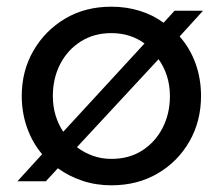

<svg xmlns="http://www.w3.org/2000/svg" viewBox="-20 -542 666 574"><path d="M313 12Q267 12 226.5 -1.5Q186 -15 153 -39L117 0H32L106 -81Q77 -115 61 -160Q45 -205 45 -255Q45 -330 80 -390.5Q115 -451 175 -486.5Q235 -522 313 -522Q358 -522 398 -509.5Q438 -497 469 -474L502 -510H587L517 -433Q548 -398 564.5 -352.5Q581 -307 581 -255Q581 -180 546.5 -119.5Q512 -59 451.5 -23.5Q391 12 313 12ZM313 -67Q366 -67 405 -92Q444 -117 466 -159.5Q488 -202 488 -255Q488 -287 479 -315Q470 -343 454 -365L210 -102Q231 -86 257 -76.5Q283 -67 313 -67ZM169 -148 412 -412Q392 -427 367 -435Q342 -443 313 -443Q261 -443 221.5 -418Q182 -393 160 -350.5Q138 -308 138 -255Q138 -224 146 -197.5Q154 -171 169 -148Z"/></svg>

Font: MuseoModerno SemiBold
Style: Regular
Weight: 400
Version: Version 1.001